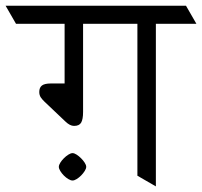

<svg xmlns="http://www.w3.org/2000/svg" viewBox="-62 -665 721 685"><path d="M428.2 -580.1H234.4V-265.6Q234.4 -239.3 227.5 -227.5Q220.7 -215.8 202.1 -215.8Q187.5 -215.8 171.4 -231.4L97.2 -301.8Q88.9 -309.6 83.5 -317.6Q78.1 -325.7 78.1 -336.9Q78.1 -352.5 87.6 -359.9Q97.2 -367.2 119.6 -367.2H168.5V-580.1H-4.9L-42 -644.5H601.6L638.7 -580.1H494.1V0L428.2 -38.1ZM147.9 -69.8Q147.9 -76.2 153.1 -84.5Q158.2 -92.8 165.8 -100.3Q173.3 -107.9 181.9 -113.3Q190.4 -118.7 196.8 -118.7Q203.1 -118.7 211.4 -113.3Q219.7 -107.9 227.3 -100.3Q234.9 -92.8 240.2 -84.5Q245.6 -76.2 245.6 -69.8Q245.6 -63.5 240.2 -54.9Q234.9 -46.4 227.3 -38.8Q219.7 -31.2 211.4 -26.1Q203.1 -21 196.8 -21Q190.4 -21 181.9 -26.1Q173.3 -31.2 165.8 -38.8Q158.2 -46.4 153.1 -54.9Q147.9 -63.5 147.9 -69.8Z"/></svg>

Font: Kurinto Seri
Style: Regular
Weight: 400
Designer: Kurinto was developed by Clint Goss from a range of fonts that are compatible with the SIL Open Font License Version 1.1
Foundry: Clinton F. Goss
Version: Version 2.196; July 25, 2020